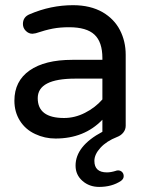

<svg xmlns="http://www.w3.org/2000/svg" viewBox="-20 -529 581 748"><path d="M274.4 116.2Q274.4 40 378.9 -15.6V-62.5Q308.6 10.7 196.3 10.7Q154.3 10.7 117.2 -6.8Q79.1 -24.4 57.6 -58.6Q36.1 -92.8 36.1 -136.7Q36.1 -212.9 95.2 -254.4Q154.3 -295.9 261.7 -295.9H378.9V-302.7Q378.9 -365.2 348.1 -394Q317.4 -422.9 249 -422.9Q213.9 -422.9 185.5 -417.5Q157.2 -412.1 119.1 -399.4L106.4 -397.5Q91.8 -397.5 80.6 -408.7Q69.3 -419.9 69.3 -435.5Q69.3 -462.9 95.7 -473.6Q177.7 -508.8 264.6 -508.8Q332 -508.8 379.9 -481.4Q424.8 -455.1 447.3 -411.6Q469.7 -368.2 469.7 -315.4V-39.1Q469.7 -24.4 460.4 -12.7Q451.2 -1 435.5 4.9Q395.5 20.5 371.6 46.4Q347.7 72.3 347.7 97.7Q347.7 142.6 396.5 142.6Q412.1 142.6 430.7 136.7L433.6 135.7L439.5 134.8Q449.2 134.8 455.6 141.1Q461.9 147.5 461.9 157.2Q461.9 168 451.2 175.8Q416 199.2 366.2 199.2Q328.1 199.2 301.3 175.8Q274.4 152.3 274.4 116.2ZM378.9 -141.6V-222.7H273.4Q127 -222.7 127 -146.5Q127 -69.3 229.5 -69.3Q271.5 -69.3 311 -89.4Q350.6 -109.4 378.9 -141.6Z"/></svg>

Font: FakePearl
Style: Regular
Weight: 400
Version: Version 1.2